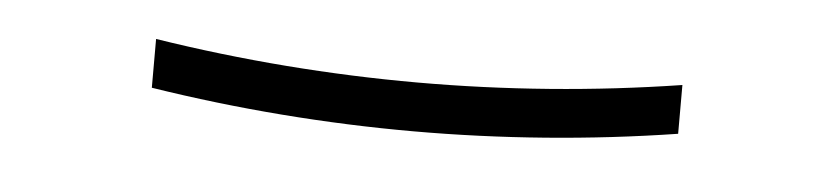

<svg xmlns="http://www.w3.org/2000/svg" viewBox="-23 -407 646 149"><g transform="rotate(5 300.0 -332.0)"><path d="M300 -305Q249 -305 197.5 -309Q146 -313 95 -321V-359Q146 -351 197.5 -347Q249 -343 300 -343Q351 -343 402.5 -347Q454 -351 505 -359V-321Q454 -313 402.5 -309Q351 -305 300 -305Z"/></g></svg>

Font: Iosevka Extralight Extended
Style: Regular
Weight: 200
Width: 7
Monospace: yes
Designer: Belleve Invis
Foundry: Belleve Invis
Version: Version 32.5.0; ttfautohint (v1.8.4)